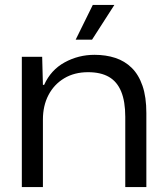

<svg xmlns="http://www.w3.org/2000/svg" viewBox="-20 -754 667 774"><path d="M68 0V-525H150L153 -412H158Q185 -472 240.5 -502.5Q296 -533 361 -533Q407 -533 445 -520.5Q483 -508 511 -480.5Q539 -453 554.5 -408Q570 -363 570 -298V0H485V-283Q485 -345 468.5 -385Q452 -425 419 -444Q386 -463 335 -463Q280 -463 239 -438.5Q198 -414 175.5 -371Q153 -328 153 -272V0ZM285 -594 354 -734H441L351 -594Z"/></svg>

Font: Mona Sans SemiExpanded
Style: Regular
Weight: 400
Width: 6
Designer: Deni Anggara
Foundry: GitHub
Version: Version 2.000